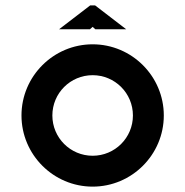

<svg xmlns="http://www.w3.org/2000/svg" viewBox="-20 -690 690 715"><path d="M325 -110C242 -110 175 -177 175 -260C175 -343 242 -410 325 -410C408 -410 475 -343 475 -260C475 -177 408 -110 325 -110ZM60 -260C60 -114 179 5 325 5C471 5 590 -114 590 -260C590 -406 471 -525 325 -525C179 -525 60 -406 60 -260ZM200 -581H315L325 -590L335 -581H450L334 -670H316Z"/></svg>

Font: Grotesk 03
Style: Bold
Weight: 500
Designer: Frank Adebiaye, contributions by Jérémy Landes, Ariel Martín Pérez
Foundry: Velvetyne Type Foundry
Version: Version 3.000;Glyphs 3.1.2 (3150)